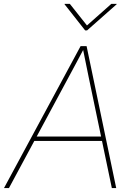

<svg xmlns="http://www.w3.org/2000/svg" viewBox="-38 -964 687 984"><path d="M-17.6 0 375 -727.5H405.8L557.6 0H535.2L417.5 -563.5Q409.7 -602.5 401.6 -641.6Q393.6 -680.7 385.7 -719.7H394.5Q373.5 -680.7 353 -641.6Q332.5 -602.5 311 -563.5L7.8 0ZM129.4 -241.7 133.3 -264.2H494.1L490.2 -241.7ZM319.8 -944.3 407.7 -833.5 532.7 -944.3H560.1L559.6 -941.9L408.2 -808.1H398.4L293 -941.9V-944.3Z"/></svg>

Font: Inter 18pt Thin
Style: Italic
Weight: 250
Italic angle: -9.3988°
Version: Version 4.001;git-66647c0bb